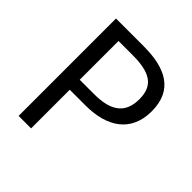

<svg xmlns="http://www.w3.org/2000/svg" viewBox="-195 -877 1022 1022"><g transform="rotate(45 316.0 -366.5)"><path d="M194 0V-291H314C474 -291 584 -363 584 -518C584 -678 474 -733 309 -733H100V0ZM298 -658C427 -658 492 -624 492 -518C492 -413 431 -366 302 -366H194V-658Z"/></g></svg>

Font: Kinto Sans
Style: Regular
Weight: 400
Designer: Authors: Ryoko NISHIZUKA  (kana & ideographs); Paul D. Hunt (Latin, Greek & Cyrillic); Wenlong ZHANG  (bopomofo); Sandol
Foundry: Adobe Systems Incorporated, ookami Inc.
Version: Version 0.001